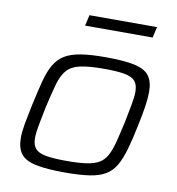

<svg xmlns="http://www.w3.org/2000/svg" viewBox="-79 -757 773 837"><g transform="rotate(10 307.5 -339.0)"><path d="M264 8Q182 8 134.5 -2Q87 -12 67.5 -37.5Q48 -63 48 -108Q48 -135 54.5 -171Q61 -207 71 -254Q85 -319 97 -365Q109 -411 126.5 -441Q144 -471 171.5 -487.5Q199 -504 242 -511Q285 -518 350 -518Q432 -518 479 -508Q526 -498 545 -472.5Q564 -447 564 -402Q564 -374 558.5 -337.5Q553 -301 543 -254Q530 -189 517 -143.5Q504 -98 487 -68Q470 -38 442.5 -21.5Q415 -5 372 1.5Q329 8 264 8ZM262 -43Q315 -43 349.5 -48Q384 -53 405 -65.5Q426 -78 439 -102Q452 -126 461.5 -163Q471 -200 483 -254Q492 -300 498.5 -334Q505 -368 505 -392Q505 -423 491 -439Q477 -455 444 -461Q411 -467 353 -467Q286 -467 248 -458.5Q210 -450 190 -427.5Q170 -405 158 -363Q146 -321 131 -254Q122 -209 115.5 -175Q109 -141 109 -117Q109 -87 123 -71Q137 -55 170 -49Q203 -43 262 -43ZM239 -638 250 -686H549L538 -638Z"/></g></svg>

Font: Saira SemiExpanded Light
Style: Italic
Weight: 300
Width: 6
Italic angle: -12°
Designer: Hector Gatti with collaboration of the Omnibus-Type team
Foundry: Omnibus-Type
Version: Version 1.101